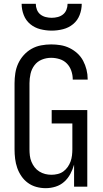

<svg xmlns="http://www.w3.org/2000/svg" viewBox="-20 -975 540 1003"><path d="M219 8Q194 8 170 1.5Q146 -5 126 -19.5Q106 -34 92 -54.5Q78 -75 70 -98Q62 -121 59 -145.5Q56 -170 56 -195V-540Q56 -566 60 -592.5Q64 -619 75 -643Q86 -667 104 -687Q122 -707 145 -720Q168 -733 194.5 -738Q221 -743 247 -743Q272 -743 296.5 -739Q321 -735 343.5 -724Q366 -713 384.5 -696Q403 -679 414.5 -657Q426 -635 432 -611Q438 -587 438 -562V-559H360V-561Q360 -583 352.5 -605Q345 -627 329.5 -643Q314 -659 292 -666Q270 -673 247 -673Q222 -673 198.5 -663.5Q175 -654 160 -634Q145 -614 139.5 -589.5Q134 -565 134 -540V-195Q134 -178 136 -161.5Q138 -145 144.5 -129.5Q151 -114 161 -101Q171 -88 185.5 -79Q200 -70 216 -66Q232 -62 249 -62Q265 -62 281.5 -66Q298 -70 311 -79.5Q324 -89 333.5 -102.5Q343 -116 348.5 -131Q354 -146 356 -162.5Q358 -179 358 -195V-330H250V-400H436V0H367V-115Q360 -90 347.5 -66.5Q335 -43 315.5 -25.5Q296 -8 270.5 0Q245 8 219 8ZM250 -815Q220 -815 190.5 -822.5Q161 -830 138 -849Q115 -868 104 -896.5Q93 -925 93 -955H167Q167 -939 173 -924Q179 -909 191 -899.5Q203 -890 218.5 -886Q234 -882 250 -882Q266 -882 281.5 -886Q297 -890 309 -899.5Q321 -909 327 -924Q333 -939 333 -955H407Q407 -925 396 -896.5Q385 -868 362 -849Q339 -830 309.5 -822.5Q280 -815 250 -815Z"/></svg>

Font: Iosevka Curly
Style: Regular
Weight: 400
Monospace: yes
Designer: Belleve Invis
Foundry: Belleve Invis
Version: Version 22.1.2; ttfautohint (v1.8.4)